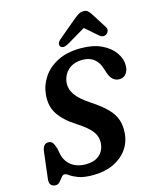

<svg xmlns="http://www.w3.org/2000/svg" viewBox="-134 -1004 893 1105"><g transform="rotate(-15 313.0 -451.0)"><path d="M282.5 11.5Q226.5 11.5 195.2 -0.5Q164 -12.5 148 -24.2Q132 -36 122 -36Q113 -36 104 -24Q95 -12 84.2 0Q73.5 12 58.5 12Q40.5 12 30.8 0.8Q21 -10.5 24 -35L42.5 -189.5Q47.5 -238 80.5 -238Q96.5 -238 105.2 -226.8Q114 -215.5 121.5 -191L127.5 -160.5Q136.5 -112.5 171 -86Q205.5 -59.5 258 -59.5Q306.5 -59.5 336 -82.8Q365.5 -106 371 -148.5Q376 -188.5 353 -222Q330 -255.5 266.5 -296Q196.5 -340.5 164.2 -389.5Q132 -438.5 138.5 -505.5Q143.5 -561 174.8 -608Q206 -655 263 -683.8Q320 -712.5 401.5 -712.5Q474 -712.5 524.5 -688.2Q575 -664 601 -626.2Q627 -588.5 626 -547Q625.5 -520.5 611.2 -501.5Q597 -482.5 570.5 -482.5Q528.5 -482.5 509.5 -534L500 -563Q488.5 -602.5 461.8 -624Q435 -645.5 394.5 -645.5Q340.5 -645.5 309 -617.2Q277.5 -589 272 -546.5Q267 -506.5 290.8 -471.2Q314.5 -436 375 -396Q434 -357.5 466.8 -323.8Q499.5 -290 511.2 -254.5Q523 -219 519.5 -175Q515.5 -121 485.2 -79Q455 -37 403 -12.8Q351 11.5 282.5 11.5ZM338 -755.5Q304.5 -736.5 290.5 -752.5Q284.5 -759.5 287 -770.8Q289.5 -782 303.5 -794L406 -880Q425 -895.5 439 -905Q453 -914.5 471 -914.5Q489 -914.5 498.2 -905.2Q507.5 -896 517.5 -880L573.5 -791.5Q580.5 -779.5 576.8 -768.8Q573 -758 565 -752Q545 -738 523 -755.5L448.5 -820.5Z"/></g></svg>

Font: Fraunces 72pt S100 SemiBold
Style: Italic
Weight: 600
Italic angle: -16°
Version: Version 1.000; ttfautohint (v1.8.3)